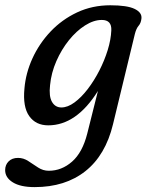

<svg xmlns="http://www.w3.org/2000/svg" viewBox="-73 -478 570 746"><path d="M366 5Q337 125 258.8 187Q180.5 249 61.5 249Q6.5 249 -23.2 230.5Q-53 212 -53 183Q-53 162.5 -39.5 149Q-26 135.5 -3 135.5Q18.5 135.5 37.2 148Q56 160.5 75.2 173Q94.5 185.5 116.5 185.5Q166.5 185.5 207 150Q247.5 114.5 266 41L307.5 -124.5Q224 9 114.5 9Q66 9 40.5 -27Q15 -63 22 -134.5Q27 -194 53.2 -251.5Q79.5 -309 123.5 -355.5Q167.5 -402 226.5 -429.8Q285.5 -457.5 355.5 -457.5Q421.5 -457.5 450.5 -443.2Q479.5 -429 476.5 -405.5Q474.5 -388 465.5 -377.8Q456.5 -367.5 451 -346ZM121.5 -147Q116.5 -104 129 -82.2Q141.5 -60.5 165.5 -60.5Q190 -60.5 216.5 -80Q243 -99.5 267.8 -131.8Q292.5 -164 312.8 -203.5Q333 -243 345.5 -283.5Q358 -324 359.5 -360Q361.5 -400.5 322.5 -400.5Q291 -400.5 257.5 -379.2Q224 -358 195 -322Q166 -286 146 -240.5Q126 -195 121.5 -147Z"/></svg>

Font: Fraunces 72pt S100
Style: Italic
Weight: 400
Italic angle: -16°
Version: Version 1.000; ttfautohint (v1.8.3)